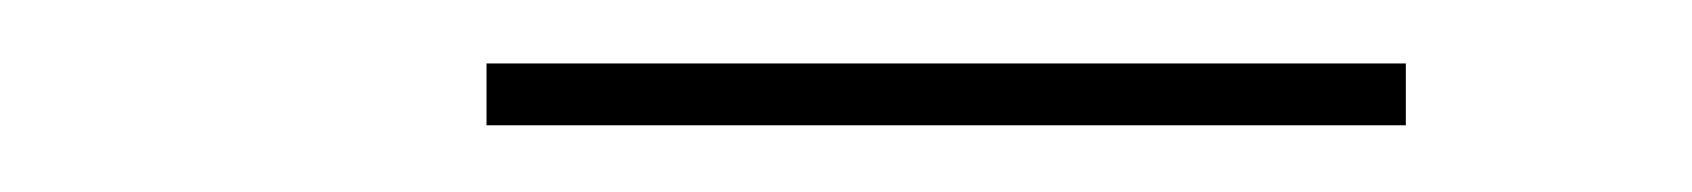

<svg xmlns="http://www.w3.org/2000/svg" viewBox="-20 -504 520 59"><path d="M129.5 -484.5V-465.5H412V-484.5Z"/></svg>

Font: Bodoni* 11pt
Style: Bold Italic
Weight: 700
Italic angle: -13°
Version: Version 2.3